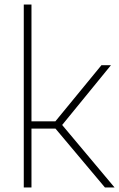

<svg xmlns="http://www.w3.org/2000/svg" viewBox="-20 -828 526 848"><path d="M443.5 0 225 -260H119V0H85V-808H119V-292H224.5L428 -540H470L254.5 -276L486 0Z"/></svg>

Font: Encode Sans Thin
Style: Regular
Weight: 250
Designer: Multiple Designers
Foundry: Impallari Type
Version: Version 2.000